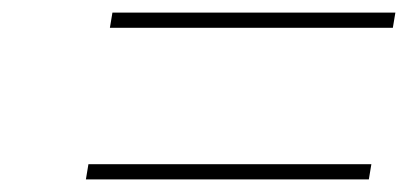

<svg xmlns="http://www.w3.org/2000/svg" viewBox="-20 -508 649 304"><path d="M120 -248H568L564 -224H116ZM158 -488H606L602 -464H154Z"/></svg>

Font: Exo Thin
Style: Italic
Weight: 250
Italic angle: -9°
Designer: Natanael Gama
Foundry: Natanael Gama
Version: Version 1.500; ttfautohint (v1.6)